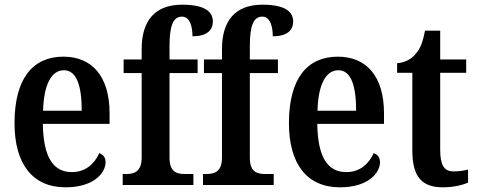

<svg xmlns="http://www.w3.org/2000/svg" viewBox="-20 -790 2037 820"><path d="M260 10C380 10 431 -51 431 -98C431 -118 419 -131 404 -136C384 -92 347 -55 287 -55C207 -55 165 -119 163 -261H448V-306C448 -464 373 -548 251 -548C118 -548 42 -452 42 -264C42 -91 118 10 260 10ZM329 -317H164C167 -428 199 -490 253 -490C308 -490 329 -422 329 -317Z M504 0H806V-47H768C736 -47 704 -55 704 -116V-478H824V-536H704V-593C704 -679 719 -719 757 -719C793 -719 802 -672 802 -635C866 -635 889 -663 889 -698C889 -736 861 -770 758 -770C641 -770 585 -701 585 -580V-536H508V-478H585V-116C585 -55 550 -47 521 -47H504Z M847 0H1149V-47H1111C1079 -47 1047 -55 1047 -116V-478H1167V-536H1047V-593C1047 -679 1062 -719 1100 -719C1136 -719 1145 -672 1145 -635C1209 -635 1232 -663 1232 -698C1232 -736 1204 -770 1101 -770C984 -770 928 -701 928 -580V-536H851V-478H928V-116C928 -55 893 -47 864 -47H847Z M1432 10C1552 10 1603 -51 1603 -98C1603 -118 1591 -131 1576 -136C1556 -92 1519 -55 1459 -55C1379 -55 1337 -119 1335 -261H1620V-306C1620 -464 1545 -548 1423 -548C1290 -548 1214 -452 1214 -264C1214 -91 1290 10 1432 10ZM1501 -317H1336C1339 -428 1371 -490 1425 -490C1480 -490 1501 -422 1501 -317Z M1872 10C1922 10 1961 -2 1979 -10V-66C1960 -61 1941 -58 1917 -58C1876 -58 1860 -85 1860 -151V-479H1971V-536H1860V-659H1795C1786 -609 1774 -581 1756 -561C1739 -539 1712 -523 1676 -520V-479H1741V-147C1741 -30 1786 10 1872 10Z"/></svg>

Font: Noto Serif Myanmar Condensed SemiBold
Style: Regular
Weight: 600
Width: 3
Designer: Ben Mitchell and the Monotype Design Team
Foundry: Monotype Imaging Inc.
Version: Version 2.106